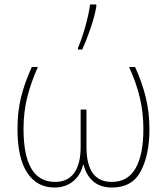

<svg xmlns="http://www.w3.org/2000/svg" viewBox="-20 -827 745 857"><path d="M647 -251Q647 -136 608.5 -63Q570 10 480 10Q428 10 396.5 -17Q365 -44 353 -92H351Q340 -45 306 -17.5Q272 10 223 10Q145 10 101.5 -56Q58 -122 58 -251Q58 -329 74 -393.5Q90 -458 122 -528H149Q117 -456 101 -390.5Q85 -325 85 -251Q85 -15 226 -15Q282 -15 311 -55Q340 -95 340 -171V-338H366V-171Q366 -15 479 -15Q550 -15 585 -75.5Q620 -136 620 -251Q620 -324 604 -391.5Q588 -459 556 -528H583Q614 -460 630.5 -393Q647 -326 647 -251ZM328 -613Q346 -656 361 -709Q376 -762 382 -807H410V-798Q403 -756 385 -703Q367 -650 347 -606H328Z"/></svg>

Font: Noto Sans UI Thin
Style: Regular
Weight: 250
Designer: Monotype Design Team
Foundry: Monotype Imaging Inc.
Version: Version 1.001